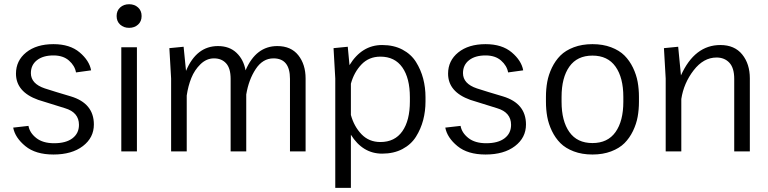

<svg xmlns="http://www.w3.org/2000/svg" viewBox="-20 -727 3686 922"><path d="M43.3 -114.2 116.7 -122.5Q122.5 -89.2 154.2 -64.2Q185.8 -39.2 240 -39.2Q296.7 -39.2 327.9 -62.9Q359.2 -86.7 359.2 -127.5Q359.2 -187.5 291.7 -207.5Q165 -246.7 163.3 -247.5Q56.7 -285.8 56.7 -373.3Q56.7 -435.8 105.8 -475.4Q155 -515 236.7 -515Q315.8 -515 362.5 -475.4Q409.2 -435.8 417.5 -389.2L345 -379.2Q339.2 -411.7 311.2 -436.2Q283.3 -460.8 236.7 -460.8Q186.7 -460.8 157.5 -437.9Q128.3 -415 128.3 -375.8Q128.3 -325 195 -302.5Q240.8 -287.5 320 -264.2Q430.8 -230.8 430.8 -129.2Q430.8 -65.8 377.9 -25.4Q325 15 236.7 15Q150.8 15 101.7 -25.4Q52.5 -65.8 43.3 -114.2Z M562.5 0V-500H637.5V0ZM557.1 -691.2Q574.2 -706.7 600 -706.7Q625.8 -706.7 642.9 -691.2Q660 -675.8 660 -650Q660 -624.2 642.9 -608.8Q625.8 -593.3 600 -593.3Q574.2 -593.3 557.1 -608.8Q540 -624.2 540 -650Q540 -675.8 557.1 -691.2Z M793.3 -495.8 861.7 -502.5 873.3 -386.7Q923.3 -505.8 1026.7 -505.8Q1081.7 -505.8 1115.8 -473.3Q1150 -440.8 1159.2 -389.2Q1209.2 -505.8 1311.7 -505.8Q1377.5 -505.8 1412.5 -461.7Q1447.5 -417.5 1447.5 -350V0H1372.5V-348.3Q1372.5 -446.7 1293.3 -446.7Q1241.7 -446.7 1207.9 -395.4Q1174.2 -344.2 1162.5 -273.3V0H1087.5V-348.3Q1087.5 -399.2 1065.8 -422.9Q1044.2 -446.7 1007.5 -446.7Q971.7 -446.7 942.9 -418.8Q914.2 -390.8 898.8 -352.5Q883.3 -314.2 876.7 -268.3V0H801.7V-350Z M2023.3 -260V-240Q2023.3 -193.3 2012.1 -150.4Q2000.8 -107.5 1977.5 -70.4Q1954.2 -33.3 1912.5 -11.2Q1870.8 10.8 1815 10.8Q1721.7 10.8 1665 -80V175H1590V-350L1581.7 -495.8L1650 -502.5L1658.3 -414.2Q1717.5 -510.8 1815 -510.8Q1870.8 -510.8 1912.5 -488.8Q1954.2 -466.7 1977.5 -429.6Q2000.8 -392.5 2012.1 -349.6Q2023.3 -306.7 2023.3 -260ZM1665 -175Q1680 -120 1715.8 -82.5Q1751.7 -45 1806.7 -45Q1875.8 -45 1912.1 -96.7Q1948.3 -148.3 1948.3 -240V-260Q1948.3 -351.7 1912.1 -403.3Q1875.8 -455 1806.7 -455Q1751.7 -455 1715.8 -417.5Q1680 -380 1665 -325Z M2118.3 -114.2 2191.7 -122.5Q2197.5 -89.2 2229.2 -64.2Q2260.8 -39.2 2315 -39.2Q2371.7 -39.2 2402.9 -62.9Q2434.2 -86.7 2434.2 -127.5Q2434.2 -187.5 2366.7 -207.5Q2240 -246.7 2238.3 -247.5Q2131.7 -285.8 2131.7 -373.3Q2131.7 -435.8 2180.8 -475.4Q2230 -515 2311.7 -515Q2390.8 -515 2437.5 -475.4Q2484.2 -435.8 2492.5 -389.2L2420 -379.2Q2414.2 -411.7 2386.2 -436.2Q2358.3 -460.8 2311.7 -460.8Q2261.7 -460.8 2232.5 -437.9Q2203.3 -415 2203.3 -375.8Q2203.3 -325 2270 -302.5Q2315.8 -287.5 2395 -264.2Q2505.8 -230.8 2505.8 -129.2Q2505.8 -65.8 2452.9 -25.4Q2400 15 2311.7 15Q2225.8 15 2176.7 -25.4Q2127.5 -65.8 2118.3 -114.2Z M2601.7 -238.3V-261.7Q2601.7 -299.2 2607.9 -333.8Q2614.2 -368.3 2630.4 -402.1Q2646.7 -435.8 2671.2 -460.4Q2695.8 -485 2735.4 -500Q2775 -515 2825 -515Q2875 -515 2914.6 -500Q2954.2 -485 2978.8 -460.4Q3003.3 -435.8 3019.6 -402.1Q3035.8 -368.3 3042.1 -333.8Q3048.3 -299.2 3048.3 -261.7V-238.3Q3048.3 -200.8 3042.1 -166.2Q3035.8 -131.7 3019.6 -97.9Q3003.3 -64.2 2978.8 -39.6Q2954.2 -15 2914.6 0Q2875 15 2825 15Q2775 15 2735.4 0Q2695.8 -15 2671.2 -39.6Q2646.7 -64.2 2630.4 -97.9Q2614.2 -131.7 2607.9 -166.2Q2601.7 -200.8 2601.7 -238.3ZM2973.3 -238.3V-261.7Q2973.3 -354.2 2935.8 -407.1Q2898.3 -460 2825 -460Q2751.7 -460 2714.2 -407.1Q2676.7 -354.2 2676.7 -261.7V-238.3Q2676.7 -145.8 2714.2 -92.9Q2751.7 -40 2825 -40Q2898.3 -40 2935.8 -92.9Q2973.3 -145.8 2973.3 -238.3Z M3176.7 0V-350L3168.3 -495.8L3236.7 -502.5L3250 -365Q3315.8 -510.8 3439.2 -510.8Q3507.5 -510.8 3544.2 -465.4Q3580.8 -420 3580.8 -350.8V0H3505.8V-348.3Q3505.8 -400.8 3482.5 -425.8Q3459.2 -450.8 3420.8 -450.8Q3358.3 -450.8 3310.8 -389.2Q3263.3 -327.5 3251.7 -251.7V0Z"/></svg>

Font: Boon
Style: Regular
Weight: 400
Designer: Sungsit Sawaiwan
Foundry: FontUni
Version: Version 3.0